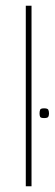

<svg xmlns="http://www.w3.org/2000/svg" viewBox="-20 -650 191 670"><path d="M70 -630H90V0H70ZM134 -238Q122 -238 120 -242.5Q118 -247 118 -254Q118 -262 120 -267Q122 -272 134 -272Q146 -272 148.5 -267Q151 -262 151 -254Q151 -247 148.5 -242.5Q146 -238 134 -238Z"/></svg>

Font: Smooch Sans Thin
Style: Regular
Weight: 100
Designer: Robert E. Leuschke
Foundry: Robert E. Leuschke
Version: Version 1.010